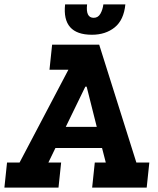

<svg xmlns="http://www.w3.org/2000/svg" viewBox="-37 -853 717 873"><path d="M433 -833H533Q526 -762 484.5 -728.5Q443 -695 381 -695Q244 -695 259 -833H359Q352 -772 389 -772Q409 -772 419.5 -790.5Q430 -809 433 -833ZM-5 -114H52L274 -536H188L200 -650H414L583 -114H642L630 0H382L394 -114H444L427 -180H215L183 -114H241L229 0H-17ZM351 -459 262 -276H403L357 -459Z"/></svg>

Font: Zilla Slab
Style: Bold Italic
Weight: 700
Italic angle: -6°
Designer: Typotheque.com
Foundry: Typotheque type foundry
Version: Version 1.1; 2017; ttfautohint (v1.6)